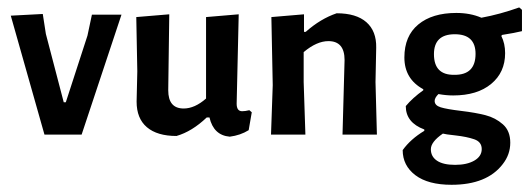

<svg xmlns="http://www.w3.org/2000/svg" viewBox="-20 -366 1439 522"><path d="M153.3 -87.9H158.9L217.8 -269.2L229.9 -326.2H310.3L201.9 0H100.9L9.3 -323.4L96.3 -328L104.7 -273.8Z M638.3 -63.6Q646.7 -63.6 657.9 -66.4L664.5 -60.7L656.1 -12.1Q633.6 1.9 604.7 5.6Q560.7 1.9 549.5 -46.7H542.1Q501.9 -8.4 459.8 3.7Q407.5 3.7 379.4 -20.1Q351.4 -43.9 351.4 -89.7L353.3 -172L350.5 -319.6L440.2 -327.1L437.4 -120.6Q437.4 -71 479.4 -71Q509.3 -71 540.2 -98.1V-319.6L629 -327.1L623.4 -84.1Q623.4 -63.6 638.3 -63.6Z M916.8 -202.8Q916.8 -254.2 872.9 -254.2Q841.1 -254.2 805.6 -224.3V-143L810.3 0H716.8L721.5 -134.6L717.8 -319.6L806.5 -327.1V-279.4H811.2Q851.4 -315 895.3 -329.9Q948.6 -329.9 976.2 -305.6Q1003.7 -281.3 1002.8 -236.4L1000.9 -143L1004.7 0H911.2Z M1344.9 -271 1343 -268.2Q1353.3 -247.7 1353.3 -221.5Q1353.3 -169.2 1315.4 -137.9Q1277.6 -106.5 1212.1 -106.5Q1192.5 -106.5 1172 -110.3Q1161.7 -100 1161.7 -91.6Q1161.7 -79.4 1178 -74.3Q1194.4 -69.2 1233.6 -64.5Q1272.9 -59.8 1300 -52.8Q1327.1 -45.8 1347.2 -28Q1367.3 -10.3 1367.3 22Q1367.3 54.2 1346.7 80.4Q1303.7 136.4 1207.5 136.4Q1143.9 136.4 1109.3 110.3Q1074.8 84.1 1074.8 42.1Q1096.3 12.1 1133.6 -10.3V-14Q1083.2 -32.7 1083.2 -77.6Q1101.9 -100 1130.8 -120.6V-123.4Q1079.4 -151.4 1079.4 -209.8Q1079.4 -268.2 1117.3 -299.5Q1155.1 -330.8 1220.6 -330.8Q1258.9 -330.8 1288.8 -317.8Q1339.3 -327.1 1391.6 -345.8L1399.1 -339.3V-281.3Q1380.4 -276.6 1344.9 -271ZM1272.9 -219.6Q1272.9 -272.9 1216.4 -272.9Q1159.8 -272.9 1159.8 -218.7Q1159.8 -161.7 1215 -162.6Q1272.9 -161.7 1272.9 -219.6ZM1184.1 -2.8Q1151.4 19.6 1151.4 39.7Q1151.4 59.8 1168.2 71Q1185 82.2 1217.3 82.2Q1249.5 82.2 1269.6 70.6Q1289.7 58.9 1289.7 39.3Q1289.7 19.6 1269.2 12.6Q1248.6 5.6 1219.2 2.3Q1189.7 -0.9 1184.1 -2.8Z"/></svg>

Font: Gurajada
Style: Regular
Weight: 400
Designer: Purushoth Kumar Guthula
Foundry: SiliconAndhra, USA.
Version: Version 1.0.3; ttfautohint (v1.2.42-39fb)